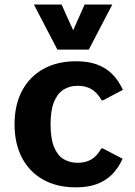

<svg xmlns="http://www.w3.org/2000/svg" viewBox="-20 -805 589 835"><path d="M309.9 9.8Q227.8 9.8 168 -23.6Q108.2 -57 75.7 -118.7Q43.3 -180.3 43.3 -264.6Q43.3 -349 76 -410.4Q108.8 -471.8 168.9 -505.2Q229 -538.6 311 -538.6Q363.6 -538.6 402.2 -524.4Q440.9 -510.2 468.4 -482.5Q495.8 -454.9 514.4 -414.3L428.4 -368.8H422.1Q403.1 -402.5 377.3 -417.5Q351.6 -432.4 316.1 -431.8Q282.2 -431.8 255.8 -414.9Q229.4 -398 214.6 -361.2Q199.9 -324.4 199.9 -264.6Q199.9 -204 214.4 -167.3Q228.8 -130.7 254.7 -114.1Q280.6 -97.6 314.9 -97Q350.4 -96.4 376.1 -111Q401.8 -125.7 420.7 -159.5H427.1L513.2 -114.6Q494.6 -73.9 467.2 -46.3Q439.7 -18.7 401.1 -4.4Q362.4 9.8 309.9 9.8ZM229.5 -589.2 127.4 -785.3H247.8L298.2 -673.4L348 -785.3H468.4L366.2 -589.2Z"/></svg>

Font: Comme
Style: Regular
Weight: 400
Designer: Vernon Adams
Foundry: Vernon Adams
Version: Version 1.000;gftools[0.9.27]